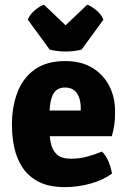

<svg xmlns="http://www.w3.org/2000/svg" viewBox="-20 -770 536 805"><path d="M130 -199V-306.5H318.5V-318Q318.5 -341 312 -360.2Q305.5 -379.5 291.2 -391.2Q277 -403 253 -403Q216.5 -403 201.8 -373Q187 -343 187 -280.5V-233.5Q187 -199.5 193 -170Q199 -140.5 218.5 -122.5Q238 -104.5 278 -104.5Q312 -104.5 344.8 -113.2Q377.5 -122 407.5 -134.5Q425 -117.5 435.5 -91.5Q446 -65.5 449.5 -42Q411.5 -14.5 358.8 0Q306 14.5 252.5 14.5Q186.5 14.5 143.5 -7.2Q100.5 -29 75.5 -66Q50.5 -103 40.2 -149.8Q30 -196.5 30 -246Q30 -321.5 52.8 -382Q75.5 -442.5 125 -478.2Q174.5 -514 254 -514Q320 -514 366.5 -486Q413 -458 437.8 -410.2Q462.5 -362.5 462.5 -302Q462.5 -268.5 459.2 -246.2Q456 -224 449 -199ZM188.5 -562 96.5 -687.5Q106 -711 127.2 -728Q148.5 -745 164 -750.5L255 -664L346 -750.5Q361.5 -745 382.8 -728Q404 -711 413.5 -687.5L322 -562Q308 -558.5 290.8 -556.2Q273.5 -554 255 -554Q236.5 -554 219.2 -556.2Q202 -558.5 188.5 -562Z"/></svg>

Font: Signika Light
Style: Bold
Weight: 700
Version: Version 2.003;gftools[0.9.32]